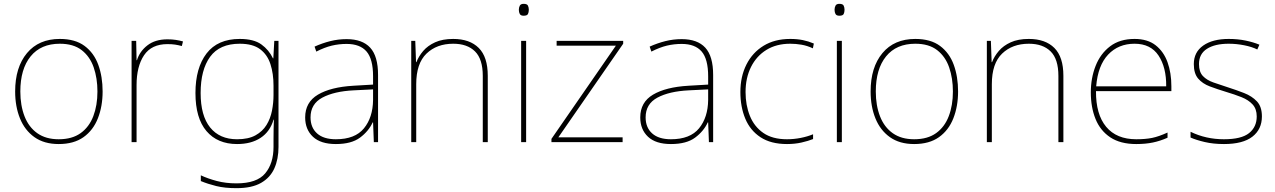

<svg xmlns="http://www.w3.org/2000/svg" viewBox="-20 -741 6646 1001"><path d="M515 -264Q515 -187 490.5 -124.5Q466 -62 415.5 -26Q365 10 286 10Q210 10 159.5 -26Q109 -62 84 -124Q59 -186 59 -264Q59 -390 120.5 -464Q182 -538 292 -538Q372 -538 421 -501.5Q470 -465 492.5 -403Q515 -341 515 -264ZM86 -264Q86 -191 108 -134.5Q130 -78 174.5 -46.5Q219 -15 286 -15Q356 -15 400.5 -47Q445 -79 466.5 -135.5Q488 -192 488 -264Q488 -333 468.5 -389.5Q449 -446 406 -479.5Q363 -513 292 -513Q193 -513 139.5 -447Q86 -381 86 -264Z M853 -536Q877 -536 896.5 -533Q916 -530 934 -525L928 -501Q909 -506 892.5 -508.5Q876 -511 853 -511Q770 -511 731 -453Q692 -395 692 -297V0H666V-528H690L692 -427H694Q708 -473 748.5 -504.5Q789 -536 853 -536Z M1230 -538Q1303 -538 1342.5 -509.5Q1382 -481 1403 -437H1405L1410 -528H1432V25Q1432 88 1410.5 136.5Q1389 185 1341 212.5Q1293 240 1213 240Q1152 240 1107.5 229Q1063 218 1027 203V173Q1063 190 1110 202.5Q1157 215 1213 215Q1319 215 1362.5 163Q1406 111 1406 25V-17Q1406 -46 1406.5 -67Q1407 -88 1408 -117H1406Q1388 -55 1339 -22.5Q1290 10 1216 10Q1114 10 1056.5 -57.5Q999 -125 999 -256Q999 -387 1057 -462.5Q1115 -538 1230 -538ZM1230 -513Q1125 -513 1075.5 -445Q1026 -377 1026 -256Q1026 -138 1075.5 -76.5Q1125 -15 1216 -15Q1275 -15 1312 -35.5Q1349 -56 1369.5 -89.5Q1390 -123 1398 -164Q1406 -205 1406 -246V-294Q1406 -357 1390 -406.5Q1374 -456 1336 -484.5Q1298 -513 1230 -513Z M1787 -537Q1869 -537 1910 -492.5Q1951 -448 1951 -350V0H1929L1925 -103H1923Q1902 -57 1857 -23.5Q1812 10 1731 10Q1652 10 1611.5 -28Q1571 -66 1571 -129Q1571 -208 1637.5 -247.5Q1704 -287 1822 -294L1925 -300V-343Q1925 -433 1891 -472.5Q1857 -512 1787 -512Q1747 -512 1709.5 -503Q1672 -494 1629 -472L1620 -498Q1660 -516 1701.5 -526.5Q1743 -537 1787 -537ZM1824 -270Q1722 -265 1660.5 -232Q1599 -199 1599 -129Q1599 -76 1633 -45.5Q1667 -15 1731 -15Q1831 -15 1877.5 -72Q1924 -129 1925 -220V-275Z M2343 -538Q2429 -538 2476 -491Q2523 -444 2523 -346V0H2497V-345Q2497 -433 2456.5 -473Q2416 -513 2343 -513Q2257 -513 2203.5 -461.5Q2150 -410 2150 -302V0H2124V-528H2145L2149 -417H2151Q2163 -448 2186.5 -475.5Q2210 -503 2248.5 -520.5Q2287 -538 2343 -538Z M2710 -721Q2728 -721 2732.5 -711.5Q2737 -702 2737 -690Q2737 -677 2732.5 -668Q2728 -659 2710 -659Q2695 -659 2690 -668Q2685 -677 2685 -690Q2685 -702 2690 -711.5Q2695 -721 2710 -721ZM2723 -528V0H2697V-528Z M3226 0H2855V-17L3191 -503H2882V-528H3229V-513L2891 -25H3226Z M3534 -537Q3616 -537 3657 -492.5Q3698 -448 3698 -350V0H3676L3672 -103H3670Q3649 -57 3604 -23.5Q3559 10 3478 10Q3399 10 3358.5 -28Q3318 -66 3318 -129Q3318 -208 3384.5 -247.5Q3451 -287 3569 -294L3672 -300V-343Q3672 -433 3638 -472.5Q3604 -512 3534 -512Q3494 -512 3456.5 -503Q3419 -494 3376 -472L3367 -498Q3407 -516 3448.5 -526.5Q3490 -537 3534 -537ZM3571 -270Q3469 -265 3407.5 -232Q3346 -199 3346 -129Q3346 -76 3380 -45.5Q3414 -15 3478 -15Q3578 -15 3624.5 -72Q3671 -129 3672 -220V-275Z M4083 10Q3999 10 3945 -25.5Q3891 -61 3865.5 -122.5Q3840 -184 3840 -261Q3840 -342 3871.5 -404.5Q3903 -467 3961 -502.5Q4019 -538 4100 -538Q4136 -538 4165.5 -532Q4195 -526 4223 -514L4218 -489Q4188 -503 4158.5 -508Q4129 -513 4100 -513Q4028 -513 3976 -481Q3924 -449 3895.5 -392Q3867 -335 3867 -261Q3867 -193 3889.5 -137Q3912 -81 3959.5 -48Q4007 -15 4083 -15Q4119 -15 4154.5 -22Q4190 -29 4219 -41V-16Q4194 -6 4159 2Q4124 10 4083 10Z M4356 -721Q4374 -721 4378.5 -711.5Q4383 -702 4383 -690Q4383 -677 4378.5 -668Q4374 -659 4356 -659Q4341 -659 4336 -668Q4331 -677 4331 -690Q4331 -702 4336 -711.5Q4341 -721 4356 -721ZM4369 -528V0H4343V-528Z M4975 -264Q4975 -187 4950.5 -124.5Q4926 -62 4875.5 -26Q4825 10 4746 10Q4670 10 4619.5 -26Q4569 -62 4544 -124Q4519 -186 4519 -264Q4519 -390 4580.5 -464Q4642 -538 4752 -538Q4832 -538 4881 -501.5Q4930 -465 4952.5 -403Q4975 -341 4975 -264ZM4546 -264Q4546 -191 4568 -134.5Q4590 -78 4634.5 -46.5Q4679 -15 4746 -15Q4816 -15 4860.5 -47Q4905 -79 4926.5 -135.5Q4948 -192 4948 -264Q4948 -333 4928.5 -389.5Q4909 -446 4866 -479.5Q4823 -513 4752 -513Q4653 -513 4599.5 -447Q4546 -381 4546 -264Z M5344 -538Q5430 -538 5477 -491Q5524 -444 5524 -346V0H5498V-345Q5498 -433 5457.5 -473Q5417 -513 5344 -513Q5258 -513 5204.5 -461.5Q5151 -410 5151 -302V0H5125V-528H5146L5150 -417H5152Q5164 -448 5187.5 -475.5Q5211 -503 5249.5 -520.5Q5288 -538 5344 -538Z M5895 -538Q5963 -538 6005 -505Q6047 -472 6067 -416.5Q6087 -361 6087 -291V-266H5694Q5693 -145 5747 -80Q5801 -15 5904 -15Q5952 -15 5986.5 -22Q6021 -29 6067 -50V-23Q6029 -6 5990.5 2Q5952 10 5904 10Q5821 10 5768.5 -25Q5716 -60 5691.5 -121Q5667 -182 5667 -259Q5667 -334 5692 -397.5Q5717 -461 5767.5 -499.5Q5818 -538 5895 -538ZM5895 -513Q5811 -513 5757.5 -456.5Q5704 -400 5695 -291H6060Q6061 -390 6020 -451.5Q5979 -513 5895 -513Z M6559 -134Q6559 -67 6509.5 -28.5Q6460 10 6361 10Q6306 10 6261 -0.5Q6216 -11 6187 -24V-54Q6267 -15 6361 -15Q6452 -15 6492 -47Q6532 -79 6532 -134Q6532 -173 6510.5 -196.5Q6489 -220 6452.5 -234.5Q6416 -249 6372 -262Q6326 -276 6287.5 -290.5Q6249 -305 6226.5 -331.5Q6204 -358 6204 -407Q6204 -469 6253 -503.5Q6302 -538 6386 -538Q6433 -538 6474 -529.5Q6515 -521 6546 -508L6535 -483Q6507 -497 6466.5 -505Q6426 -513 6386 -513Q6314 -513 6272.5 -486.5Q6231 -460 6231 -407Q6231 -366 6251.5 -344.5Q6272 -323 6306.5 -311Q6341 -299 6381 -286Q6425 -272 6466 -256Q6507 -240 6533 -212.5Q6559 -185 6559 -134Z"/></svg>

Font: Noto Sans Myanmar UI Thin
Style: Regular
Weight: 100
Designer: Monotype Design Team
Foundry: Monotype Imaging Inc.
Version: Version 2.103; ttfautohint (v1.8.4.7-5d5b)